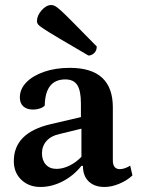

<svg xmlns="http://www.w3.org/2000/svg" viewBox="-20 -732 562 764"><path d="M141 12Q95 12 65 -16.5Q35 -45 35 -91Q35 -204 182 -238L302 -266V-320Q302 -371 287.5 -393.5Q273 -416 240 -416Q160 -416 158 -312Q152 -305 139 -300.5Q126 -296 112 -296Q87 -296 73 -308.5Q59 -321 59 -344Q59 -378 85 -404.5Q111 -431 156 -446.5Q201 -462 258 -462Q429 -462 429 -305V-94Q429 -59 457 -59Q468 -59 479.5 -63.5Q491 -68 498 -73L507 -34Q486 -14 455 -1Q424 12 396 12Q356 12 333 -10Q310 -32 310 -72H304Q273 -33 229.5 -10.5Q186 12 141 12ZM205 -60Q230 -60 256.5 -73Q283 -86 304 -108V-220L218 -199Q184 -192 165.5 -171.5Q147 -151 147 -122Q147 -94 162.5 -77Q178 -60 205 -60ZM332 -511Q258 -554 216 -579Q174 -604 155 -616.5Q136 -629 131.5 -635Q127 -641 127 -647Q127 -670 145.5 -691Q164 -712 184 -712Q191 -712 199 -708Q207 -704 223.5 -689Q240 -674 273 -640.5Q306 -607 365 -547Q365 -530 354.5 -520.5Q344 -511 332 -511Z"/></svg>

Font: Petrona
Style: Bold
Weight: 700
Designer: Ringo R. Seeber
Foundry: Ringo R. Seeber
Version: Version 2.001; ttfautohint (v1.8.3)